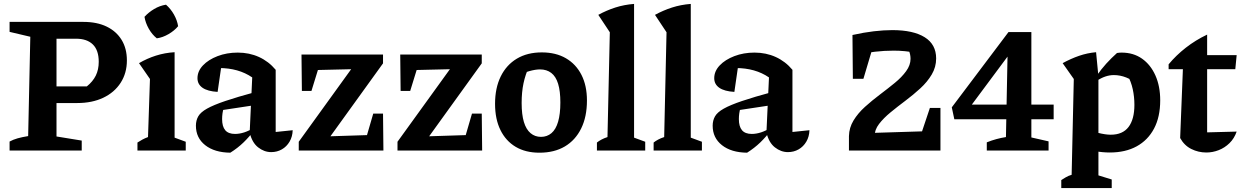

<svg xmlns="http://www.w3.org/2000/svg" viewBox="-20 -770 6353 982"><path d="M407 -658Q476 -658 525.5 -634Q575 -610 602 -566Q629 -522 629 -461Q629 -396 597 -346.5Q565 -297 508 -270Q451 -243 375 -243H197V-328H424Q455 -353 470 -383.5Q485 -414 485 -454Q485 -513 455 -542.5Q425 -572 369 -572H269V-72L398 -51V0H29V-46Q47 -56 70 -62.5Q93 -69 124 -74L135 -582L29 -607V-658Z M683 0V-41Q695 -49 708 -56Q721 -63 737 -69L747 -366L691 -447Q732 -471 777.5 -485.5Q823 -500 873 -503V-66L930 -45V0ZM829 -746Q853 -725 869.5 -696Q886 -667 891 -636Q872 -613 842 -595.5Q812 -578 782 -574Q758 -593 741 -623Q724 -653 719 -684Q740 -707 768.5 -724Q797 -741 829 -746Z M1367 8Q1331 8 1300 -16.5Q1269 -41 1257 -92L1270 -374Q1200 -422 1100 -422Q1084 -422 1068 -420Q1052 -418 1038 -415L1115 -452L1093 -300Q1042 -303 1016 -321Q990 -339 990 -370Q990 -406 1018 -435.5Q1046 -465 1093 -483Q1140 -501 1196 -501Q1255 -501 1304.5 -478.5Q1354 -456 1390 -413V-95L1477 -104Q1476 -71 1461 -45.5Q1446 -20 1421.5 -6Q1397 8 1367 8ZM1158 11Q1077 10 1029.5 -27.5Q982 -65 982 -127Q982 -154 994 -175Q1006 -196 1039 -214.5Q1072 -233 1132.5 -253.5Q1193 -274 1289 -300V-233L1084 -202L1125 -220Q1120 -205 1118 -190Q1116 -175 1116 -161Q1116 -123 1132 -104Q1148 -85 1182 -85Q1205 -85 1229.5 -93Q1254 -101 1281 -118V-105Q1255 -70 1225.5 -41.5Q1196 -13 1158 11Z M1508 0V-45L1776 -416L1606 -412L1573 -305H1524L1522 -491H1939V-446L1670 -73L1857 -79L1889 -189H1939L1941 0Z M2013 0V-45L2281 -416L2111 -412L2078 -305H2029L2027 -491H2444V-446L2175 -73L2362 -79L2394 -189H2444L2446 0Z M2739 11Q2668 11 2617.5 -19Q2567 -49 2539.5 -105Q2512 -161 2512 -239Q2512 -320 2541 -379Q2570 -438 2623.5 -470Q2677 -502 2751 -502Q2823 -502 2874.5 -472Q2926 -442 2954 -387Q2982 -332 2982 -256Q2982 -173 2952.5 -113Q2923 -53 2869 -21Q2815 11 2739 11ZM2747 -70Q2778 -70 2800.5 -89Q2823 -108 2834.5 -147.5Q2846 -187 2846 -246Q2846 -304 2834.5 -341.5Q2823 -379 2799.5 -397Q2776 -415 2742 -415Q2718 -415 2686.5 -406Q2655 -397 2608 -379L2687 -432Q2667 -389 2657.5 -344Q2648 -299 2648 -243Q2648 -184 2659.5 -146Q2671 -108 2693.5 -89Q2716 -70 2747 -70Z M3033 0V-41Q3043 -49 3056 -56Q3069 -63 3087 -69L3099 -605L3040 -694Q3082 -717 3127 -731.5Q3172 -746 3223 -750V-66L3280 -45V0Z M3323 0V-41Q3333 -49 3346 -56Q3359 -63 3377 -69L3389 -605L3330 -694Q3372 -717 3417 -731.5Q3462 -746 3513 -750V-66L3570 -45V0Z M4010 8Q3974 8 3943 -16.5Q3912 -41 3900 -92L3913 -374Q3843 -422 3743 -422Q3727 -422 3711 -420Q3695 -418 3681 -415L3758 -452L3736 -300Q3685 -303 3659 -321Q3633 -339 3633 -370Q3633 -406 3661 -435.5Q3689 -465 3736 -483Q3783 -501 3839 -501Q3898 -501 3947.5 -478.5Q3997 -456 4033 -413V-95L4120 -104Q4119 -71 4104 -45.5Q4089 -20 4064.5 -6Q4040 8 4010 8ZM3801 11Q3720 10 3672.5 -27.5Q3625 -65 3625 -127Q3625 -154 3637 -175Q3649 -196 3682 -214.5Q3715 -233 3775.5 -253.5Q3836 -274 3932 -300V-233L3727 -202L3768 -220Q3763 -205 3761 -190Q3759 -175 3759 -161Q3759 -123 3775 -104Q3791 -85 3825 -85Q3848 -85 3872.5 -93Q3897 -101 3924 -118V-105Q3898 -70 3868.5 -41.5Q3839 -13 3801 11Z M4322 0V-74Q4323 -117 4345.5 -154Q4368 -191 4404 -223.5Q4440 -256 4480.5 -286.5Q4521 -317 4556.5 -346Q4592 -375 4614.5 -406Q4637 -437 4637 -469Q4637 -491 4629 -510Q4621 -529 4602 -551L4665 -500Q4607 -511 4551 -511Q4503 -511 4455.5 -505.5Q4408 -500 4361 -490L4340 -591Q4398 -604 4449 -610Q4500 -616 4544 -616Q4651 -616 4709.5 -579.5Q4768 -543 4768 -471Q4768 -427 4745.5 -389Q4723 -351 4687 -318Q4651 -285 4611 -255Q4571 -225 4535 -195.5Q4499 -166 4476 -136Q4453 -106 4453 -73V0ZM4369 0V-88L4755 -100L4756 0ZM4663 0 4736 -218H4790V0ZM4342 -367 4340 -591 4463 -592 4396 -367Z M5027 0V-42Q5052 -52 5076 -58.5Q5100 -65 5125 -69L5134 -530L5161 -518L4917 -190L4898 -235H5369V-160H4861L4848 -221L5138 -606H5255V-67L5343 -47V0Z M5656 10Q5619 10 5576.5 2.5Q5534 -5 5487 -20L5508 -119Q5559 -100 5596.5 -90.5Q5634 -81 5661 -81Q5722 -81 5752 -120.5Q5782 -160 5782 -234Q5782 -275 5773.5 -314Q5765 -353 5746 -387L5801 -337Q5741 -386 5677 -386Q5633 -386 5589 -356L5588 -381Q5612 -416 5638 -444.5Q5664 -473 5693 -499Q5700 -500 5705.5 -500.5Q5711 -501 5716 -501Q5777 -501 5821 -470Q5865 -439 5889.5 -384Q5914 -329 5914 -257Q5914 -172 5882.5 -112.5Q5851 -53 5793.5 -21.5Q5736 10 5656 10ZM5408 192V151Q5419 144 5431.5 136.5Q5444 129 5461 124L5472 -366L5415 -447Q5457 -470 5499 -484.5Q5541 -499 5586 -503L5598 -379V127L5666 148V192Z M6154 -593V-488H6305L6298 -416H6154V-93L6305 -97Q6293 -62 6268.5 -38Q6244 -14 6213 -2Q6182 10 6150 10Q6109 10 6073 -8Q6037 -26 6016 -64L6030 -416H5957V-441Q5995 -487 6045 -526Q6095 -565 6154 -593Z"/></svg>

Font: Piazzolla 24pt
Style: Bold
Weight: 700
Designer: Juan Pablo del Peral
Foundry: Huerta Tipografica
Version: Version 2.005